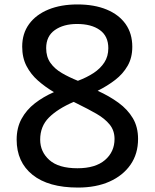

<svg xmlns="http://www.w3.org/2000/svg" viewBox="-20 -833 700 865"><path d="M331 12Q198 12 126.5 -45.5Q55 -103 55 -204Q55 -257 77 -297.5Q99 -338 137 -367.5Q175 -397 223 -418Q184 -441 151.5 -469.5Q119 -498 99.5 -535.5Q80 -573 80 -623Q80 -682 111 -724.5Q142 -767 198 -790Q254 -813 329 -813Q405 -813 460.5 -790Q516 -767 546 -724.5Q576 -682 576 -622Q576 -573 555 -536.5Q534 -500 499 -473Q464 -446 420 -424Q473 -400 514 -370Q555 -340 578.5 -300.5Q602 -261 602 -207Q602 -140 568 -91Q534 -42 473.5 -15Q413 12 331 12ZM329 -75Q410 -75 453 -112Q496 -149 496 -207Q496 -245 474 -272Q452 -299 414.5 -320.5Q377 -342 330 -365L312 -374Q240 -343 200.5 -303.5Q161 -264 161 -204Q161 -149 202.5 -112Q244 -75 329 -75ZM331 -469Q371 -484 401.5 -504Q432 -524 450 -551.5Q468 -579 468 -616Q468 -670 430 -697.5Q392 -725 327 -725Q266 -725 227 -697.5Q188 -670 188 -616Q188 -577 207 -550Q226 -523 258.5 -504Q291 -485 331 -469Z"/></svg>

Font: Menbere
Style: Regular
Weight: 400
Designer: Aleme Tadesse
Foundry: Sorkin Type Co
Version: Version 1.000